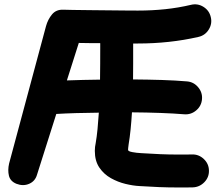

<svg xmlns="http://www.w3.org/2000/svg" viewBox="-20 -765 977 866"><path d="M930.7 -688Q938 -658.2 921.6 -631.8Q905.3 -605.5 875.5 -598.6Q809.6 -583.5 741.5 -576.2Q673.3 -568.8 602.5 -568.8Q595.7 -568.8 580.6 -568.8Q580.6 -557.6 580.6 -546.4Q580.6 -513.2 580.6 -477.8Q580.6 -442.4 580.1 -406.7Q646.5 -406.2 709.2 -404.3Q772 -402.3 823.2 -397.9Q853.5 -395.5 873.5 -371.8Q893.6 -348.1 891.1 -317.9Q888.7 -287.1 865 -267.1Q841.3 -247.1 811 -249.5Q764.2 -253.4 702.6 -255.6Q641.1 -257.8 575.2 -258.3Q572.8 -218.3 569.1 -181.6Q565.4 -145 560.1 -113.3Q558.6 -102.1 558.1 -96.9Q557.6 -91.8 557.6 -88.9Q557.6 -82.5 576.9 -78.9Q596.2 -75.2 617.7 -74.2Q664.1 -71.3 702.9 -69.6Q741.7 -67.9 787.1 -67.9Q802.7 -67.9 816.9 -67.9Q831.1 -67.9 846.2 -68.4Q876.5 -69.3 899.2 -47.9Q921.9 -26.4 922.4 3.9Q923.3 34.7 901.6 56.9Q879.9 79.1 849.6 80.1Q833.5 80.6 818.1 80.6Q802.7 80.6 787.1 80.6Q739.3 80.6 697.5 78.9Q655.8 77.1 608.9 74.2Q580.6 72.8 546.1 64.5Q511.7 56.2 480.2 38.6Q448.7 21 428.2 -9Q407.7 -39.1 407.7 -84.5Q407.7 -94.2 408.7 -102.5Q409.7 -110.8 411.6 -119.6Q416.5 -147.5 419.9 -182.6Q423.3 -217.8 425.8 -256.8Q374.5 -256.3 323.2 -254.9Q272 -253.4 233.9 -251L147 22.9Q138.7 52.2 111.6 64Q84.5 75.7 54.2 64Q26.4 52.7 20.3 27.6Q14.2 2.4 21 -27.3L187.5 -647Q195.8 -677.2 214.6 -700Q233.4 -722.7 266.1 -721.2Q275.4 -720.7 309.1 -720.2Q342.8 -719.7 388.2 -719.2Q433.6 -718.8 479 -718.3Q524.4 -717.8 558.6 -717.5Q592.8 -717.3 602.5 -717.3Q666 -717.3 725.8 -723.6Q785.6 -730 841.3 -743.2Q871.6 -750.5 897.7 -734.1Q923.8 -717.8 930.7 -688ZM335.4 -571.3 281.7 -402.3Q316.9 -403.8 355.2 -404.5Q393.6 -405.3 431.2 -405.8Q431.6 -442.4 431.9 -477.8Q432.1 -513.2 432.1 -546.4Q432.1 -558.1 432.1 -570.3Q406.7 -570.3 382.1 -570.6Q357.4 -570.8 335.4 -571.3Z"/></svg>

Font: Mikhak-FD ExtraBold
Style: Regular
Weight: 800
Designer: Amin Abedi
Version: Version 3.2